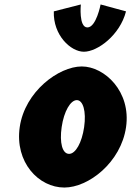

<svg xmlns="http://www.w3.org/2000/svg" viewBox="-20 -826 588 861"><path d="M431.1 -806C431.1 -806 411.6 -703 371.9 -703C332.3 -703 342.5 -806 342.5 -806L221.3 -775C217.8 -668 297.2 -594 356.2 -594C417 -594 517.7 -668 545.1 -775ZM68.5 -256C45.7 -98 153.4 15 268.5 15C377.3 15 522.5 -98 545.3 -256C568.4 -416 448.5 -528 346.7 -528C243.7 -528 91.5 -416 68.5 -256ZM256.5 -256C266.7 -327 296.3 -377 324.5 -377C352.4 -377 367.5 -327 357.3 -256C347.2 -186 318.9 -136 289.8 -136C259.4 -136 246.4 -186 256.5 -256Z"/></svg>

Font: Blink
Style: Obl
Weight: 400
Designer: Mew Too
Foundry: Cannot Into Space Fonts
Version: Version 001.000